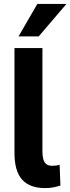

<svg xmlns="http://www.w3.org/2000/svg" viewBox="-20 -951 360 982"><path d="M211 11Q132 11 93 -32.5Q54 -76 54 -169V-705H197V-175Q197 -153 201.5 -136.5Q206 -120 217 -111.5Q228 -103 247 -103Q258 -103 268.5 -104.5Q279 -106 285 -108L289 -2Q270 4 251.5 7.5Q233 11 211 11ZM75 -765 171 -931H320L178 -765Z"/></svg>

Font: Nunito Sans 10pt Condensed ExtraBold
Style: Regular
Weight: 800
Width: 3
Designer: Vernon Adams
Foundry: Vernon Adams
Version: Version 3.101;gftools[0.9.27]